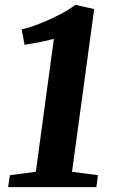

<svg xmlns="http://www.w3.org/2000/svg" viewBox="-20 -773 476 793"><path d="M21 -49.5 128 -63.5 202.5 -612.5Q185 -608 165 -603.5Q145 -599 124 -595.2Q103 -591.5 81.5 -588L69.5 -651.5Q105.5 -660 147 -676.5Q188.5 -693 227 -713.2Q265.5 -733.5 291.5 -753L369 -735.5L277.5 -63.5L384.5 -49.5L378 0H13.5Z"/></svg>

Font: Merriweather 36pt ExtraBold
Style: Italic
Weight: 800
Italic angle: -7.8°
Version: Version 2.101